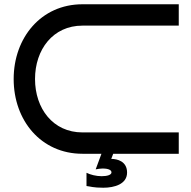

<svg xmlns="http://www.w3.org/2000/svg" viewBox="-20 -720 894 899"><path d="M817 -100H366C228 -100 144 -212 144 -350C144 -488 228 -600 366 -600H817V-700H366C172 -700 44 -543 44 -350C44 -156 172 0 366 0H455L428 73C438 71 450 69 461 69C476 69 502 72 502 87C502 99 482 105 456 105C430 105 403 98 385 89V151C403 153 416 159 464 159C516 159 575 142 575 88C575 35 529 24 501 24L510 0H817Z"/></svg>

Font: Bruno Ace SC
Style: Regular
Weight: 400
Designer: Astigmatic (AOETI)
Foundry: Astigmatic (AOETI)
Version: Version 1.000